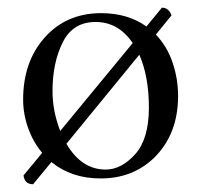

<svg xmlns="http://www.w3.org/2000/svg" viewBox="-20 -453 522 498"><path d="M399.9 -433.1Q418 -433.1 424.8 -413.1L384.3 -363.3Q413.6 -332.5 427.7 -290.5Q441.9 -248.5 441.9 -204.1Q441.9 -105 379.9 -43.9Q323.7 10.3 240.2 9.8Q165.5 9.8 113.3 -32.7L65.9 24.9Q43.9 24.9 41 2L89.4 -56.6Q65.4 -85.4 52.7 -121.6Q40 -157.7 40 -194.8Q40 -290 92.8 -352.1Q149.9 -418.9 242.2 -418.9Q311.5 -418.9 359.9 -384.3ZM116.2 -216.8Q116.2 -165 136.2 -113.3L324.2 -341.3Q287.1 -396 228 -396Q168.9 -396 142.6 -343Q116.2 -290 116.2 -216.8ZM341.3 -311 152.3 -80.1Q191.4 -13.2 253.9 -13.2Q294.9 -13.2 330.6 -53Q366.2 -92.8 366.2 -173.8Q366.2 -214.4 359.9 -249Q353.5 -283.7 341.3 -311Z"/></svg>

Font: Linux Libertine Display
Style: Regular
Weight: 400
Designer: Philipp H. Poll
Foundry: Philipp H. Poll
Version: Version 5.0.9